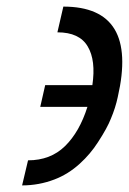

<svg xmlns="http://www.w3.org/2000/svg" viewBox="-20 -550 391 582"><path d="M154 -452 172 -530Q400 -530 337 -256Q330 -223 316 -190Q305 -162 277 -119Q254 -83 222 -54Q187 -22 145 -6Q98 12 47 12L65 -64Q133 -64 177 -107Q221 -150 245 -226H102L117 -292H260Q271 -367 246 -409Q221 -452 154 -452Z"/></svg>

Font: Miedinger
Style: Italic
Weight: 400
Italic angle: -13°
Version: Version 001.000